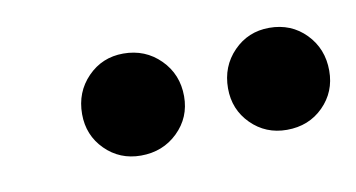

<svg xmlns="http://www.w3.org/2000/svg" viewBox="-32 -752 447 241"><g transform="rotate(-10 192.0 -631.0)"><path d="M133 -566Q106 -566 87.5 -584.5Q69 -603 69 -630Q69 -658 87.5 -677Q106 -696 133 -696Q161 -696 180 -677Q199 -658 199 -630Q199 -603 180 -584.5Q161 -566 133 -566ZM319 -566Q292 -566 273.5 -584.5Q255 -603 255 -630Q255 -658 273.5 -677Q292 -696 319 -696Q347 -696 365.5 -677Q384 -658 384 -630Q384 -603 365.5 -584.5Q347 -566 319 -566Z"/></g></svg>

Font: DM Sans 20pt ExtraBold
Style: Italic
Weight: 800
Italic angle: -10°
Version: Version 4.004;gftools[0.9.30]